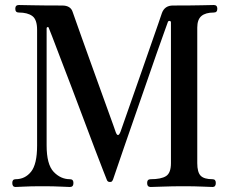

<svg xmlns="http://www.w3.org/2000/svg" viewBox="-20 -746 916 766"><path d="M42 0Q29 0 29 -16Q29 -31 42 -31Q80 -31 104 -61Q128 -91 128 -165V-627Q128 -668 109 -682Q90 -696 55 -696Q41 -696 41 -711Q41 -726 55 -726Q63 -726 108.5 -725Q154 -724 228 -724Q262 -724 270 -698Q272 -692 282 -664Q292 -636 307 -593.5Q322 -551 340 -501.5Q358 -452 375.5 -403Q393 -354 408 -313Q423 -272 432 -246.5Q441 -221 442 -218Q451 -195 461 -221Q463 -227 475 -261Q487 -295 505 -346.5Q523 -398 543 -455Q563 -512 581 -564Q599 -616 611.5 -651.5Q624 -687 626 -694Q637 -724 670 -724Q744 -724 785 -725Q826 -726 833 -726Q847 -726 847 -711Q847 -696 833 -696Q800 -696 783.5 -682Q767 -668 767 -636V-95Q767 -59 780.5 -45Q794 -31 828 -31Q841 -31 841 -16Q841 0 828 0Q818 0 788 -1.5Q758 -3 712 -3Q667 -3 629.5 -1.5Q592 0 581 0Q567 0 567 -16Q567 -31 581 -31Q623 -31 642.5 -43.5Q662 -56 662 -95V-656Q662 -662 657 -662.5Q652 -663 650 -659Q649 -656 636.5 -621.5Q624 -587 604.5 -531.5Q585 -476 562.5 -410.5Q540 -345 517 -279.5Q494 -214 475 -158.5Q456 -103 444 -68Q432 -33 431 -30Q428 -23 425.5 -21.5Q423 -20 418 -20Q409 -20 406 -29Q405 -31 392 -64.5Q379 -98 358.5 -151.5Q338 -205 314 -269.5Q290 -334 265.5 -398Q241 -462 220.5 -515.5Q200 -569 187.5 -602Q175 -635 174 -636Q173 -639 169.5 -638Q166 -637 166 -633V-166Q166 -90 194 -60.5Q222 -31 259 -31Q273 -31 273 -16Q273 0 259 0Q249 0 222 -1.5Q195 -3 151 -3Q99 -3 76 -1.5Q53 0 42 0Z"/></svg>

Font: Zen Old Mincho SemiBold
Style: Regular
Weight: 600
Version: Version 1.500